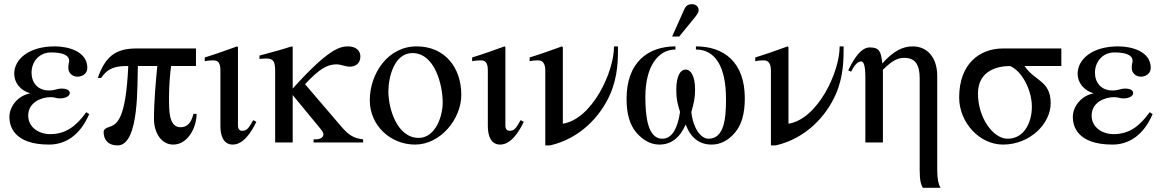

<svg xmlns="http://www.w3.org/2000/svg" viewBox="-20 -682 5569 919"><path d="M393 -145C344 -77 294 -40 220 -40C168 -40 115 -71 115 -129C115 -192 178 -217 222 -217C243 -217 249 -211 266 -211C298 -211 314 -224 314 -237C314 -248 302 -258 276 -258C251 -258 245 -249 215 -249C159 -249 131 -288 131 -334C131 -386 167 -431 224 -431C280 -431 311 -418 311 -391C311 -381 307 -376 307 -357C307 -332 327 -315 351 -315C373 -315 398 -329 398 -357C398 -435 309 -460 242 -460C116 -460 48 -397 48 -329C48 -287 77 -249 125 -235C70 -226 25 -176 25 -122C25 -83 42 10 215 10C290 10 362 -31 407 -136Z M906 -137C893 -82 866 -73 844 -73C814 -73 801 -97 795 -122C789 -147 789 -184 789 -218C789 -278 795 -338 799 -366H918V-450H632C526 -450 482 -404 448 -309H464C499 -360 537 -366 594 -366C582 -107 540 -86 499 -73C485 -69 476 -61 476 -50C476 -15 496 14 543 14C649 14 636 -288 640 -366H733C726 -296 717 -199 717 -112C717 -47 752 10 809 10C880 10 921 -73 921 -137Z M1192 -107C1169 -66 1161 -56 1139 -56C1124 -56 1119 -69 1119 -79V-456L1115 -460C1063 -441 1012 -423 960 -407V-389C979 -393 993 -393 1002 -393C1024 -393 1035 -381 1035 -344V-78C1035 -35 1048 10 1094 10C1146 10 1184 -51 1207 -99Z M1718 0V-15C1673 -20 1649 -35 1613 -77L1440 -279C1507 -350 1544 -374 1591 -374C1612 -374 1632 -363 1655 -363C1676 -363 1705 -374 1705 -412C1705 -439 1684 -460 1646 -460C1606 -460 1550 -446 1381 -258V-458L1377 -460C1338 -448 1312 -440 1252 -424L1222 -416V-400C1235 -401 1244 -402 1254 -402C1288 -402 1297 -389 1297 -341V0H1381V-227L1512 -68C1522 -56 1528 -47 1528 -39C1528 -25 1514 -15 1490 -15H1481V0Z M2188 -228C2188 -358 2110 -460 1974 -460C1836 -460 1750 -329 1750 -202C1750 -82 1848 10 1967 10C2088 10 2188 -112 2188 -228ZM2099 -191C2099 -125 2064 -22 1984 -22C1881 -22 1839 -161 1839 -244C1839 -313 1867 -428 1954 -428C2061 -428 2099 -276 2099 -191Z M2472 -107C2449 -66 2441 -56 2419 -56C2404 -56 2399 -69 2399 -79V-456L2395 -460C2343 -441 2292 -423 2240 -407V-389C2259 -393 2273 -393 2282 -393C2304 -393 2315 -381 2315 -344V-78C2315 -35 2328 10 2374 10C2426 10 2464 -51 2487 -99Z M2919 -460C2919 -336 2814 -113 2675 -90H2674V-456L2670 -460C2618 -441 2567 -423 2515 -407V-389C2532 -393 2550 -393 2557 -393C2579 -393 2590 -376 2590 -344V14H2613C2757 -19 2855 -126 2901 -232C2938 -317 2938 -399 2938 -460Z M3197 -507H3231L3297 -588C3313 -607 3324 -621 3324 -633C3324 -653 3307 -662 3294 -662C3273 -662 3263 -654 3256 -639ZM3311 -445C3404 -445 3455 -362 3455 -208C3455 -116 3447 -18 3371 -18C3336 -18 3298 -65 3289 -146C3301 -188 3307 -213 3307 -253C3307 -321 3285 -349 3262 -349C3239 -349 3217 -324 3217 -251C3217 -208 3223 -185 3235 -146C3223 -64 3195 -18 3150 -18C3080 -18 3069 -126 3069 -218C3069 -364 3130 -445 3213 -445V-460C3082 -460 2979 -384 2979 -209C2979 -138 2994 -84 3027 -46C3060 -9 3096 10 3136 10C3192 10 3234 -22 3262 -86C3286 -22 3328 10 3386 10C3428 10 3465 -9 3497 -46C3529 -83 3545 -137 3545 -211C3545 -386 3444 -460 3311 -460Z M3999 -460C3999 -336 3894 -113 3755 -90H3754V-456L3750 -460C3698 -441 3647 -423 3595 -407V-389C3612 -393 3630 -393 3637 -393C3659 -393 3670 -376 3670 -344V14H3693C3837 -19 3935 -126 3981 -232C4018 -317 4018 -399 4018 -460Z M4482 217C4471 199 4466 171 4466 132V-319C4466 -400 4424 -460 4348 -460C4302 -460 4256 -438 4204 -379H4203C4197 -436 4189 -455 4143 -455C4100 -455 4065 -398 4040 -345L4054 -339C4063 -358 4081 -388 4102 -388C4110 -388 4122 -379 4122 -313V0H4206V-348C4250 -392 4276 -405 4309 -405C4359 -405 4382 -374 4382 -308V131C4382 186 4389 202 4397 217Z M5060 -366V-450H4781C4669 -450 4571 -377 4571 -215C4571 -97 4667 10 4781 10C4909 10 5009 -89 5009 -188C5009 -297 4931 -294 4884 -366ZM4919 -171C4919 -96 4882 -18 4803 -18C4733 -18 4661 -119 4661 -234C4661 -346 4757 -366 4815 -366C4871 -342 4919 -252 4919 -171Z M5483 -145C5434 -77 5384 -40 5310 -40C5258 -40 5205 -71 5205 -129C5205 -192 5268 -217 5312 -217C5333 -217 5339 -211 5356 -211C5388 -211 5404 -224 5404 -237C5404 -248 5392 -258 5366 -258C5341 -258 5335 -249 5305 -249C5249 -249 5221 -288 5221 -334C5221 -386 5257 -431 5314 -431C5370 -431 5401 -418 5401 -391C5401 -381 5397 -376 5397 -357C5397 -332 5417 -315 5441 -315C5463 -315 5488 -329 5488 -357C5488 -435 5399 -460 5332 -460C5206 -460 5138 -397 5138 -329C5138 -287 5167 -249 5215 -235C5160 -226 5115 -176 5115 -122C5115 -83 5132 10 5305 10C5380 10 5452 -31 5497 -136Z"/></svg>

Font: STIX Math
Style: Regular
Weight: 400
Designer: MicroPress Inc., with final additions and corrections provided by Coen Hoffman, Elsevier (retired)
Version: Version 1.1.0